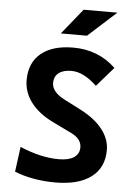

<svg xmlns="http://www.w3.org/2000/svg" viewBox="-60 -951 707 1007"><g transform="rotate(5 293.0 -448.0)"><path d="M269 9.8Q210 9.8 154.3 -0.2Q98.6 -10.3 54.7 -28.3L72.3 -160.2Q182.6 -113.3 276.9 -113.3Q329.1 -113.3 356.9 -131.8Q384.8 -150.4 384.8 -185.1Q384.8 -230.5 327.6 -257.3L228 -305.7Q154.3 -341.8 113.8 -395Q73.2 -448.2 73.2 -512.7Q73.2 -603.5 133.3 -653.3Q193.4 -703.1 303.2 -703.1Q434.6 -703.1 526.4 -615.7L437.5 -513.7Q367.7 -580.6 303.7 -580.6Q260.7 -580.6 236.8 -562.3Q212.9 -543.9 212.9 -509.3Q212.9 -462.9 277.8 -428.7L371.6 -380.4Q444.8 -342.3 484.6 -291.5Q524.4 -240.7 524.4 -182.6Q524.4 -90.3 458 -40.3Q391.6 9.8 269 9.8ZM230.5 -771.5 338.9 -905.8H516.6L368.2 -771.5Z"/></g></svg>

Font: Cascadia Code PL
Style: Bold
Weight: 700
Monospace: yes
Designer: Aaron Bell
Foundry: Saja Typeworks
Version: Version 2404.023; ttfautohint (v1.8.4)